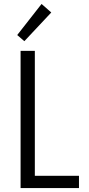

<svg xmlns="http://www.w3.org/2000/svg" viewBox="-20 -950 450 970"><path d="M84 0V-693H156V-62H379V0ZM103 -742 67 -773 190 -930 239 -887Z"/></svg>

Font: Ubuntu Sans Condensed
Style: Regular
Weight: 400
Width: 3
Designer: Dalton Maag Ltd
Foundry: Dalton Maag Ltd
Version: Version 1.006; ttfautohint (v1.8.4.7-5d5b)